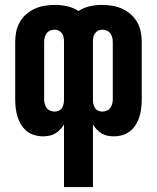

<svg xmlns="http://www.w3.org/2000/svg" viewBox="-20 -548 640 783"><path d="M241 215V-40Q234 -29 225 -19.5Q216 -10 205 -3.5Q194 3 181 5.5Q168 8 156 8Q138 8 120.5 3Q103 -2 89 -13.5Q75 -25 65.5 -40.5Q56 -56 51 -73Q46 -90 44 -107.5Q42 -125 42 -143V-377Q42 -398 46 -418.5Q50 -439 60.5 -457.5Q71 -476 87 -490Q103 -504 122 -512.5Q141 -521 162 -524.5Q183 -528 204 -528Q229 -528 254 -522.5Q279 -517 300 -503Q321 -517 346 -522.5Q371 -528 396 -528Q417 -528 438 -524.5Q459 -521 478 -512.5Q497 -504 513 -490Q529 -476 539.5 -457.5Q550 -439 554 -418.5Q558 -398 558 -377V-143Q558 -125 556 -107.5Q554 -90 549 -73Q544 -56 534.5 -40.5Q525 -25 511 -13.5Q497 -2 479.5 3Q462 8 444 8Q432 8 419 5.5Q406 3 395 -3.5Q384 -10 375 -19.5Q366 -29 359 -40V215ZM204 -93Q212 -93 220.5 -97Q229 -101 233.5 -109Q238 -117 239.5 -125.5Q241 -134 241 -143V-377Q241 -386 239.5 -395Q238 -404 233 -411.5Q228 -419 220 -423Q212 -427 203 -427Q194 -427 185 -423.5Q176 -420 170.5 -412.5Q165 -405 162.5 -395.5Q160 -386 160 -377V-143Q160 -134 162.5 -124.5Q165 -115 170.5 -107.5Q176 -100 185 -96.5Q194 -93 204 -93ZM396 -93Q406 -93 415 -96.5Q424 -100 429.5 -107.5Q435 -115 437.5 -124.5Q440 -134 440 -143V-377Q440 -386 437.5 -395.5Q435 -405 429.5 -412.5Q424 -420 415 -423.5Q406 -427 397 -427Q388 -427 380 -423Q372 -419 367 -411.5Q362 -404 360.5 -395Q359 -386 359 -377V-143Q359 -134 360.5 -125.5Q362 -117 366.5 -109Q371 -101 379.5 -97Q388 -93 396 -93Z"/></svg>

Font: Iosevka Fixed Extended
Style: Bold
Weight: 700
Width: 7
Monospace: yes
Designer: Belleve Invis
Foundry: Belleve Invis
Version: Version 24.1.1; ttfautohint (v1.8.4)